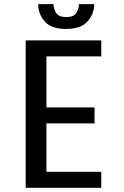

<svg xmlns="http://www.w3.org/2000/svg" viewBox="-20 -892 590 912"><path d="M102 0V-700H461V-624H200.5V-382H429V-306H200.5V-76H461V0ZM293.5 -754.5Q223 -754.5 192.2 -790.2Q161.5 -826 161.5 -872.5H234Q234 -852.5 246 -831.8Q258 -811 294.5 -811Q331.5 -811 343.2 -831.8Q355 -852.5 355 -872.5H427.5Q427.5 -826 395.8 -790.2Q364 -754.5 293.5 -754.5Z"/></svg>

Font: Trispace SemiCondensed
Style: Regular
Weight: 400
Width: 4
Designer: Tyler Finck
Foundry: Etcetera Type Company
Version: Version 1.210; ttfautohint (v1.8.3)